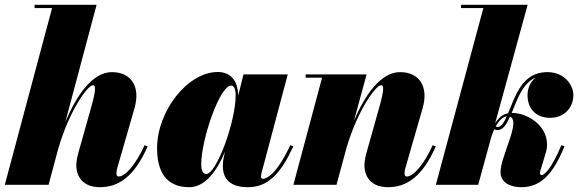

<svg xmlns="http://www.w3.org/2000/svg" viewBox="-20 -770 2419 800"><path d="M359.5 -321.5 307.5 -137C302.5 -120.5 298 -97.5 298 -82C298 -29 330.5 10 396 10C474.5 10 540 -34.5 595.5 -160.5L582.5 -165C543.5 -79.5 500 -34.5 475 -34.5C468.5 -34.5 465 -38 465 -49.5C465 -54.5 467 -64.5 468.5 -69.5L540.5 -319.5C566.5 -409.5 526 -469.5 446.5 -469.5C365 -469.5 298.5 -372.5 252 -261L382.5 -750H124V-736.5H197L0 0H182.5L221 -144.5C267.5 -308 345 -415 367.5 -415C378.5 -415 381.5 -399.5 359.5 -321.5Z M1202.5 -160.5 1189.5 -165C1132 -41.5 1089.5 -25 1076 -25C1070.5 -25 1067.5 -28.5 1067.5 -34C1067.5 -38.5 1068 -43 1069.5 -48.5L1179 -460H994.5L972.5 -371.5C971.5 -434.5 940 -470 888 -470C760 -470 634.5 -305.5 634.5 -152.5C634.5 -55 672.5 10 768.5 10C835 10 884 -58 917 -137L911.5 -110C910 -103 908.5 -93 908.5 -78.5C908.5 -23.5 940 10 1013.5 10C1098.5 10 1150.5 -49 1202.5 -160.5ZM962 -374C962 -262 882 -45 839.5 -45C824.5 -45 818.5 -62.5 818.5 -85C818.5 -190 896 -413.5 943 -413.5C954.5 -413.5 962 -399.5 962 -374Z M1322 -446.5 1202.5 0H1382L1424.5 -156.5C1471.5 -313.5 1546 -415 1568 -415C1579 -415 1582 -399.5 1560 -321.5L1508 -137C1503 -120.5 1498.5 -97.5 1498.5 -82C1498.5 -29 1531 10 1596.5 10C1675 10 1740.5 -34.5 1796 -160.5L1783 -165C1744 -79.5 1700.5 -34.5 1675.5 -34.5C1669 -34.5 1665.5 -38 1665.5 -49.5C1665.5 -54.5 1667.5 -64.5 1669 -69.5L1741 -319.5C1767 -409.5 1726.5 -469.5 1647 -469.5C1567 -469.5 1501 -375.5 1455 -267L1507.5 -460H1253.5V-446.5Z M2332 -160.5 2319 -165C2276 -60.5 2245.5 -40.5 2237.5 -40.5C2232.5 -40.5 2230 -44 2230 -48C2230 -50 2230.5 -55.5 2231.5 -59L2253.5 -131C2284 -230 2189 -299.5 2113 -299.5H2112C2119.5 -317 2126.5 -336 2135 -355C2155 -400.5 2178.5 -432.5 2212.5 -447.5C2191 -430.5 2178 -403.5 2178 -374C2178 -316 2214 -279 2272.5 -279C2327.5 -279 2369 -318.5 2369 -373.5C2369 -420.5 2327 -469.5 2262 -469.5C2189.5 -469.5 2151.5 -425.5 2121.5 -357.5C2112.5 -336.5 2104.5 -316 2097 -298C2075 -293.5 2057.5 -280 2043 -256L2178.5 -750H1901V-736.5H1994L1796 0H1972.5L2027 -199C2031 -211 2035 -222 2039.5 -231.5C2043.5 -229 2048 -228 2054 -228C2075.5 -228 2090.5 -251.5 2105 -284C2134 -272.5 2111.5 -210 2091.5 -154.5L2077 -110C2071.5 -93.5 2065.5 -71 2065.5 -53.5C2065.5 -8.5 2107 10 2152.5 10C2233.5 10 2285.5 -45.5 2332 -160.5ZM2054 -241C2050.5 -241 2048 -241.5 2045.5 -243C2059 -268 2075.5 -283.5 2091.5 -285.5C2079.5 -259 2068.5 -241 2054 -241Z"/></svg>

Font: Bodoni* 16pt Fatface
Style: Italic
Weight: 900
Italic angle: -13°
Version: Version 2.3